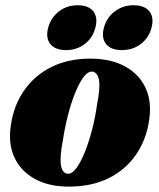

<svg xmlns="http://www.w3.org/2000/svg" viewBox="-20 -699 608 732"><path d="M324.5 -475.5Q402 -475.5 456 -446.2Q510 -417 534.8 -364.2Q559.5 -311.5 548.5 -240Q537.5 -165.5 498 -108.5Q458.5 -51.5 393.8 -19.5Q329 12.5 242.5 12.5Q167 12.5 113.5 -16.5Q60 -45.5 35.2 -98.2Q10.5 -151 21.5 -222Q32.5 -298 72.5 -355Q112.5 -412 176.5 -443.8Q240.5 -475.5 324.5 -475.5ZM237.5 -36.5Q254 -35 271 -57.8Q288 -80.5 303.5 -119.2Q319 -158 331.2 -205.2Q343.5 -252.5 350 -300.5Q362.5 -362.5 357.5 -392.8Q352.5 -423 332 -426Q315.5 -427.5 298.5 -405Q281.5 -382.5 266 -343.8Q250.5 -305 238.5 -257.5Q226.5 -210 219.5 -162.5Q207.5 -100.5 212.2 -70Q217 -39.5 237.5 -36.5ZM231.5 -508Q190.5 -508 172 -531Q153.5 -554 163.5 -593Q174.5 -632.5 205 -655.8Q235.5 -679 276.5 -679Q317.5 -679 335.8 -655.8Q354 -632.5 343.5 -593Q333.5 -554.5 303 -531.2Q272.5 -508 231.5 -508ZM444 -508Q403 -508 384.5 -531Q366 -554 376 -593Q386.5 -632 417.5 -655.5Q448.5 -679 489 -679Q531 -679 549.5 -655.8Q568 -632.5 557.5 -593Q547.5 -554.5 516.8 -531.2Q486 -508 444 -508Z"/></svg>

Font: Fraunces 72pt S000 Black
Style: Italic
Weight: 900
Italic angle: -16°
Version: Version 1.000; ttfautohint (v1.8.3)